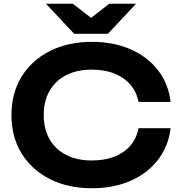

<svg xmlns="http://www.w3.org/2000/svg" viewBox="-20 -988 963 1023"><path d="M889 -305Q878 -210 822.5 -137.5Q767 -65 676.5 -25Q586 15 470 15Q342 15 245.5 -34Q149 -83 95 -170.5Q41 -258 41 -375Q41 -492 95 -579.5Q149 -667 245.5 -716Q342 -765 470 -765Q586 -765 676.5 -725Q767 -685 822.5 -613Q878 -541 889 -445H718Q708 -498 675 -536.5Q642 -575 590 -596Q538 -617 469 -617Q390 -617 332.5 -587.5Q275 -558 244 -503.5Q213 -449 213 -375Q213 -301 244 -246.5Q275 -192 332.5 -162.5Q390 -133 469 -133Q538 -133 590 -153.5Q642 -174 675 -212.5Q708 -251 718 -305ZM555 -808H375L225 -968H368L503 -864H428L562 -968H705Z"/></svg>

Font: Unbounded Medium
Style: Regular
Weight: 500
Designer: Luke Prowse, Jean-Baptiste Morizot, Fátima Lázaro, Florian Runge
Foundry: NaN
Version: Version 1.700